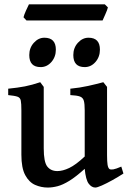

<svg xmlns="http://www.w3.org/2000/svg" viewBox="-20 -846 592 881"><path d="M199.2 14.6Q168.9 14.6 141.1 2.4Q113.3 -9.8 95.7 -42.5Q78.1 -75.2 78.1 -136.2V-339.8Q78.1 -371.1 75.4 -384.5Q72.8 -397.9 60.3 -402.3Q47.9 -406.7 17.6 -409.7V-439Q62 -443.4 94.5 -449.7Q127 -456.1 164.6 -468.8L180.7 -447.3V-165.5Q180.7 -102.5 197 -81.8Q213.4 -61 243.2 -61Q267.6 -61 297.6 -75.2Q327.6 -89.4 368.7 -127.9V-339.8Q368.7 -369.1 364.7 -383.5Q360.8 -397.9 346.9 -403.1Q333 -408.2 302.7 -409.7V-439Q347.2 -443.4 384.3 -451.7Q421.4 -460 454.1 -468.8L471.2 -447.3V-133.8Q471.2 -104 473.6 -89.6Q476.1 -75.2 482.4 -70.3Q488.3 -66.9 500 -68.8Q511.7 -70.8 536.6 -81.5L546.4 -49.8Q522.5 -34.2 495.6 -19.3Q468.8 -4.4 447.3 5.1Q425.8 14.6 417.5 14.6Q400.4 14.6 387 -3.2Q373.5 -21 368.7 -71.3Q328.1 -34.7 297.9 -16.1Q267.6 2.4 243.9 8.5Q220.2 14.6 199.2 14.6ZM368.7 -538.1Q316.4 -538.1 316.4 -593.3Q316.4 -626.5 337.4 -649.7Q358.4 -672.9 386.2 -672.9Q438.5 -672.9 438.5 -618.2Q438.5 -585 418 -561.5Q397.5 -538.1 368.7 -538.1ZM166.5 -538.1Q114.3 -538.1 114.3 -593.3Q114.3 -626.5 135.3 -649.7Q156.2 -672.9 183.6 -672.9Q236.3 -672.9 236.3 -618.2Q236.3 -585 215.8 -561.5Q195.3 -538.1 166.5 -538.1ZM101.6 -752 87.9 -766.6Q90.3 -777.3 99.1 -797.1Q107.9 -816.9 112.8 -826.2H460.9L475.1 -812Q472.7 -801.3 463.6 -781Q454.6 -760.7 450.7 -752Z"/></svg>

Font: David Libre Medium
Style: Regular
Weight: 500
Designer: Ismar David, J. Victor Gaultney, Annie Olsen and Meir Sadan
Foundry: Monotype Imaging Inc. & SIL International
Version: Version 1.100; ttfautohint (v1.8.4.7-5d5b)